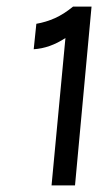

<svg xmlns="http://www.w3.org/2000/svg" viewBox="-20 -561 338 581"><path d="M257 -541 207 0H136L178 -446Q131 -415 82 -412L90 -489Q119 -494 146 -506Q173 -518 201 -541Z"/></svg>

Font: Karla Tamil Inclined
Style: Regular
Weight: 400
Designer: Jonathan Pinhorn
Foundry: Jonathan Pinhorn
Version: Version 1.001